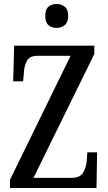

<svg xmlns="http://www.w3.org/2000/svg" viewBox="-20 -943 542 963"><path d="M30 0V-41L334 -663H166Q129 -663 115.5 -638.5Q102 -614 100 -581L96 -535H46L51 -714H453V-672L148 -51H339Q381 -51 396.5 -76.5Q412 -102 415 -136L418 -179H467L464 0ZM264 -803Q239 -803 223 -817Q207 -831 207 -863Q207 -896 223 -909.5Q239 -923 264 -923Q287 -923 304.5 -909.5Q322 -896 322 -863Q322 -831 304.5 -817Q287 -803 264 -803Z"/></svg>

Font: Noto Serif ExtraCondensed Medium
Style: Regular
Weight: 500
Width: 2
Designer: Monotype Design Team
Foundry: Monotype Imaging Inc.
Version: Version 2.015